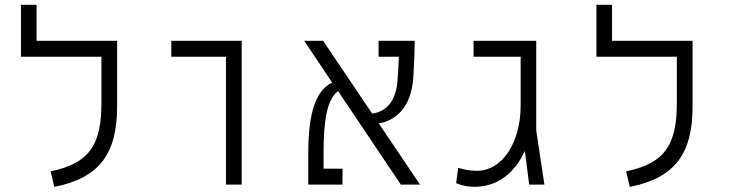

<svg xmlns="http://www.w3.org/2000/svg" viewBox="-20 -752 2970 782"><path d="M393.1 -585.9H128.9V-732.4H65.4V-521H393.1V-335.9C393.1 -169.4 350.6 -87.9 186.5 -54.2L201.2 9.3C384.8 -27.3 457 -125.5 457 -318.4V-585.9Z M900.4 0H964.4V-585.9H677.7V-521H900.4Z M1612.8 0H1690.9L1522.9 -249C1588.4 -261.2 1655.8 -309.6 1663.6 -439.9C1666 -481 1668.9 -534.2 1668.9 -585.9H1522V-521H1604.5C1603.5 -488.3 1601.6 -455.1 1599.1 -424.3C1593.3 -344.7 1557.6 -298.3 1496.1 -289.1L1295.9 -585.9H1218.8L1333 -415.5C1250.5 -377 1235.4 -250 1235.4 -117.7V0H1375V-64.9H1297.9V-133.3C1297.9 -256.8 1311.5 -348.6 1356.9 -380.9Z M1913.1 8.8C2009.8 8.8 2078.1 -51.3 2117.7 -137.2L2135.3 0H2197.3L2164.1 -220.2V-585.9H1908.7V-521H2100.6V-322.3C2100.6 -169.9 2024.9 -56.2 1921.9 -56.2C1897.5 -56.2 1871.1 -60.5 1846.2 -68.4L1837.9 -5.9C1864.3 5.4 1888.7 8.8 1913.1 8.8Z M2736.8 -585.9H2472.7V-732.4H2409.2V-521H2736.8V-335.9C2736.8 -169.4 2694.3 -87.9 2530.3 -54.2L2544.9 9.3C2728.5 -27.3 2800.8 -125.5 2800.8 -318.4V-585.9Z"/></svg>

Font: Cascadia Mono NF Light
Style: Regular
Weight: 300
Monospace: yes
Designer: Aaron Bell
Foundry: Saja Typeworks
Version: Version 2404.023